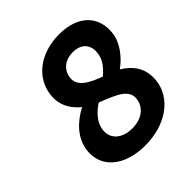

<svg xmlns="http://www.w3.org/2000/svg" viewBox="-184 -784 921 921"><g transform="rotate(-45 276.5 -323.0)"><path d="M405 -175C398 -122 353 -90 290 -90C223 -90 178 -128 185 -185C190 -228 221 -264 264 -292C353 -257 412 -234 405 -175ZM346 -551C405 -551 434 -515 428 -464C424 -429 405 -399 366 -366C296 -392 244 -420 251 -474C257 -523 297 -551 346 -551ZM533 -168C543 -252 502 -299 448 -333C490 -363 538 -416 546 -479C559 -586 489 -658 361 -658C237 -658 140 -590 127 -482C119 -416 149 -368 192 -333C132 -301 72 -249 62 -170C49 -61 138 12 276 12C419 12 520 -65 533 -168Z"/></g></svg>

Font: Falling Sky
Style: SeBdObl
Weight: 600
Designer: Paul D. Hunt
Foundry: Adobe Systems Incorporated
Version: Version 1.02